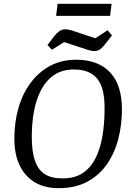

<svg xmlns="http://www.w3.org/2000/svg" viewBox="-20 -972 690 1003"><path d="M286 11Q212 11 160.5 -20.5Q109 -52 82 -109.5Q55 -167 55 -248Q55 -332 76 -406.5Q97 -481 139 -538Q181 -595 241 -627.5Q301 -660 378 -660Q437 -660 482 -642.5Q527 -625 557 -592Q587 -559 602 -511Q617 -463 617 -402Q617 -319 597.5 -244.5Q578 -170 537.5 -112.5Q497 -55 434.5 -22Q372 11 286 11ZM306 -40Q370 -40 411.5 -67.5Q453 -95 477.5 -142.5Q502 -190 513.5 -252.5Q525 -315 526 -385Q529 -465 512.5 -514Q496 -563 459.5 -586Q423 -609 366 -609Q306 -609 264 -581Q222 -553 196 -504.5Q170 -456 158 -393Q146 -330 146 -258Q146 -182 162 -134Q178 -86 213 -63Q248 -40 306 -40ZM473 -705Q459 -705 437.5 -712Q416 -719 398 -725L315 -752L251 -712L228 -737L265 -785Q277 -800 290.5 -809.5Q304 -819 321 -819Q335 -819 356.5 -812.5Q378 -806 397 -799L478 -772L542 -814L565 -787L528 -740Q517 -725 503.5 -715Q490 -705 473 -705ZM273 -889 281 -952H563L555 -889Z"/></svg>

Font: Faustina
Style: Italic
Weight: 400
Italic angle: -8°
Designer: Alfonso Garcia
Foundry: http://www.omnibus-type.com
Version: Version 1.200